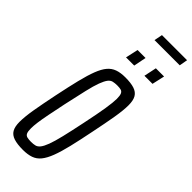

<svg xmlns="http://www.w3.org/2000/svg" viewBox="-324 -1049 1092 1092"><g transform="rotate(45 222.0 -502.5)"><path d="M144 8Q99 8 71 -1Q43 -10 30.5 -31.5Q18 -53 18 -91Q18 -133 28.5 -194.5Q39 -256 57 -343Q75 -430 90 -491Q105 -552 120.5 -592Q136 -632 155 -654.5Q174 -677 200.5 -686.5Q227 -696 265 -696Q310 -696 337.5 -687Q365 -678 377.5 -656.5Q390 -635 390 -596Q390 -556 379.5 -494Q369 -432 351 -345Q334 -260 319.5 -199.5Q305 -139 289.5 -98.5Q274 -58 255 -34.5Q236 -11 209 -1.5Q182 8 144 8ZM144 -57Q163 -57 177 -60.5Q191 -64 202.5 -78.5Q214 -93 225.5 -123.5Q237 -154 250 -208Q263 -262 280 -344Q300 -439 308.5 -493.5Q317 -548 317 -575Q317 -601 311.5 -613Q306 -625 294.5 -628Q283 -631 266 -631Q246 -631 231.5 -627.5Q217 -624 206 -609.5Q195 -595 183.5 -564.5Q172 -534 159.5 -480Q147 -426 129 -344Q116 -281 107 -236.5Q98 -192 94 -161.5Q90 -131 90 -112Q90 -86 95.5 -74.5Q101 -63 113.5 -60Q126 -57 144 -57ZM335 -779 351 -855H417L400 -779ZM187 -779 204 -855H268L253 -779ZM232 -963 242 -1013H444L435 -963Z"/></g></svg>

Font: Saira UltraCondensed Medium
Style: Italic
Weight: 500
Width: 1
Italic angle: -12°
Designer: Hector Gatti with collaboration of the Omnibus-Type team
Foundry: Omnibus-Type
Version: Version 1.101